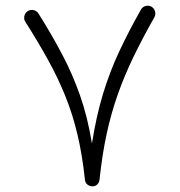

<svg xmlns="http://www.w3.org/2000/svg" viewBox="-20 -632 635 679"><path d="M78.1 -592.8Q87.9 -598.6 98.9 -596.2Q109.9 -593.8 116.2 -584Q163.1 -509.3 199.7 -439.9Q236.3 -370.6 262.9 -294.9Q289.6 -219.2 305.2 -124.5Q320.3 -220.7 344 -299.1Q367.7 -377.4 401.4 -449.5Q435.1 -521.5 478.5 -598.1Q483.9 -607.9 494.9 -610.8Q505.9 -613.8 515.6 -608.4Q525.4 -602.5 528.3 -591.6Q531.2 -580.6 525.9 -570.8Q484.9 -498.5 452.9 -432.6Q420.9 -366.7 397.2 -300Q373.5 -233.4 357.4 -159.4Q341.3 -85.4 332 3.4Q331.1 12.7 324.5 19.8Q317.9 26.9 307.6 26.9Q297.4 27.3 289.3 20.8Q281.2 14.2 280.3 3.4Q271 -84.5 253.9 -156.5Q236.8 -228.5 210.9 -292.5Q185.1 -356.4 149.9 -420.2Q114.7 -483.9 69.8 -554.7Q63.5 -564.5 66.2 -575.4Q68.8 -586.4 78.1 -592.8Z"/></svg>

Font: Mikhak-FD Light
Style: Regular
Weight: 300
Designer: Amin Abedi
Version: Version 3.2